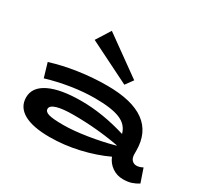

<svg xmlns="http://www.w3.org/2000/svg" viewBox="-165 -1052 1375 1297"><g transform="rotate(30 522.0 -403.0)"><path d="M1044 -22Q1019 -6 991.5 3Q964 12 926 12Q879 12 841.5 -14Q804 -40 787 -83Q693 -39 580 -13Q467 13 354 13Q222 13 153 -26.5Q84 -66 84 -141Q84 -220 172 -263Q260 -306 422 -306Q587 -306 769 -250Q752 -314 686.5 -341Q621 -368 490 -368Q403 -368 308 -353Q213 -338 123 -311L91 -420Q186 -450 297.5 -466.5Q409 -483 520 -483Q909 -483 909 -200V-176Q909 -144 923.5 -128.5Q938 -113 960 -113Q982 -113 1008 -127ZM395 -104Q471 -104 576.5 -120.5Q682 -137 776 -163V-166Q603 -198 422 -198Q337 -198 292.5 -184.5Q248 -171 248 -146Q248 -123 280.5 -113.5Q313 -104 395 -104ZM361 -819 291 -708 616 -546 659 -605Z"/></g></svg>

Font: BioRhyme Expanded ExtraBold
Style: Regular
Weight: 800
Width: 7
Designer: Aoife Mooney
Foundry: Aoife Mooney Type
Version: Version 1.000